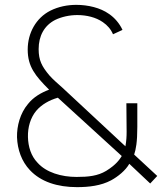

<svg xmlns="http://www.w3.org/2000/svg" viewBox="-20 -755 680 790"><path d="M297 15C346 15 396 9 437 -13C465 -28 497 -54 512 -81L598 0L627 -31L532 -119C539 -140 545 -169 545 -233V-330H500L501 -213C501 -193 500 -175 496 -153L237 -394C218 -411 199 -427 183 -445C152 -482 139 -507 139 -553C139 -607 162 -650 207 -673C234 -686 266 -693 298 -693C336 -693 374 -684 403 -664C422 -651 436 -635 445 -614L484 -632C472 -658 452 -682 428 -698C393 -723 342 -735 294 -735C258 -735 221 -728 187 -711C128 -681 94 -619 94 -551C94 -481 125 -443 182 -386C150 -374 118 -356 95 -327C63 -289 49 -237 50 -190C52 -139 69 -91 103 -55C148 -7 216 15 297 15ZM295 -27C233 -27 170 -45 134 -86C108 -113 96 -151 95 -191C94 -231 105 -270 129 -299C151 -325 183 -343 218 -353L481 -113C472 -99 459 -78 417 -52C382 -31 344 -27 295 -27Z"/></svg>

Font: Hauora ExtraLight
Style: Regular
Weight: 200
Designer: Mikhail Sharanda
Foundry: WCYS & Co.
Version: Version 1.010